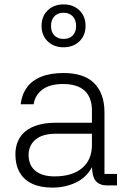

<svg xmlns="http://www.w3.org/2000/svg" viewBox="-20 -843 578 873"><path d="M512 0H465Q434 0 416 -19.5Q398 -39 398 -96H405Q380 -41 330 -15.5Q280 10 218 10Q164 10 126.5 -7.5Q89 -25 69.5 -59Q50 -93 50 -141Q50 -175 62 -202Q74 -229 97.5 -247.5Q121 -266 155.5 -275.5Q190 -285 234 -285H398V-340Q398 -400 365 -430.5Q332 -461 266 -461Q206 -461 172.5 -435.5Q139 -410 133 -369H74Q79 -413 102 -445Q125 -477 167 -494Q209 -511 269 -511Q315 -511 350 -499.5Q385 -488 408 -465Q431 -442 443 -409Q455 -376 455 -332V-52H512ZM110 -142Q109 -94 139.5 -67.5Q170 -41 228 -41Q308 -41 353 -78.5Q398 -116 398 -184V-235H235Q175 -235 143.5 -210Q112 -185 110 -142ZM269 -628Q225 -628 197 -655Q169 -682 169 -725Q169 -769 197 -796Q225 -823 269 -823Q313 -823 341 -796Q369 -769 369 -725Q369 -682 341 -655Q313 -628 269 -628ZM269 -666Q295 -666 310.5 -681.5Q326 -697 326 -725Q326 -753 310.5 -769Q295 -785 269 -785Q243 -785 227.5 -769Q212 -753 212 -725Q212 -697 227.5 -681.5Q243 -666 269 -666Z"/></svg>

Font: 42dot Sans Light
Style: Regular
Weight: 300
Designer: 42dot
Version: Version 1.000